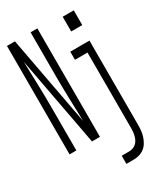

<svg xmlns="http://www.w3.org/2000/svg" viewBox="-231 -824 963 1127"><g transform="rotate(-30 250.0 -260.0)"><path d="M16 0V-735H70L183 -130Q181 -208 178.5 -285.5Q176 -363 176 -441V-735H222V0H168L55 -605Q57 -527 59.5 -449.5Q62 -372 62 -294V0ZM385 -620V-720H460V-620ZM277 215V160H327Q340 160 352 156Q364 152 374 143.5Q384 135 390 124Q396 113 399.5 100.5Q403 88 404.5 75.5Q406 63 406 50V-465H321V-520H451V50Q451 70 449 89.5Q447 109 441 127.5Q435 146 425 163Q415 180 399.5 192Q384 204 365.5 209.5Q347 215 327 215Z"/></g></svg>

Font: Iosevka Fixed SS04 Light
Style: Regular
Weight: 300
Monospace: yes
Designer: Belleve Invis
Foundry: Belleve Invis
Version: Version 32.5.0